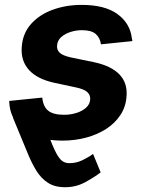

<svg xmlns="http://www.w3.org/2000/svg" viewBox="-20 -573 599 797"><path d="M134.5 -139.3Q163.2 -59.2 181.8 -10.5Q200.4 38.1 213.6 62.9Q226.9 87.6 239.2 95.9Q251.5 104.3 267.8 104.3Q296.8 104.3 322.6 91.8Q348.5 79.2 366.3 65.9L397.8 142.5Q371 163.1 332.6 183.9Q294.1 204.6 249.2 204.1Q206.6 204.1 178.2 185.2Q149.8 166.4 131 135.6Q112.2 104.8 97.8 70.3L33.9 -84.3ZM239.5 10.7Q173.2 10.7 124.5 -8.5Q75.8 -27.7 48.6 -63Q21.4 -98.3 18.6 -146.6Q18.4 -148.7 18.3 -150.4Q18.2 -152.1 18.2 -154L155.4 -167.9Q159.3 -129.8 180.5 -113.2Q201.7 -96.5 245.9 -96.5Q272.8 -96.5 296.8 -104Q320.8 -111.5 336.7 -125.4Q352.5 -139.4 354.3 -159.1Q356.1 -177.8 342.7 -190.4Q329.3 -203 296.3 -209.9L205.5 -229.3Q134.2 -244.8 100 -282.9Q65.8 -321.1 70.3 -377.5Q73.9 -434 108.6 -473.2Q143.3 -512.3 198.7 -532.5Q254.1 -552.7 319.1 -552.7Q415.7 -552.7 468.1 -514.2Q520.6 -475.6 527.5 -412.9Q528.1 -410.4 528.7 -407.7Q529.3 -405.1 529.5 -402.4L399.1 -389Q395.1 -417 376.9 -432.4Q358.7 -447.7 319.8 -447.7Q296.1 -447.7 273.1 -440.4Q250.1 -433.2 234.5 -419.4Q218.8 -405.6 217 -385.2Q214.8 -366.9 227.4 -354.5Q240.1 -342.1 274.4 -334.6L369.3 -315Q440.9 -300.1 475.3 -264.5Q509.8 -229 505.3 -173.8Q502.6 -130.4 480.2 -96.1Q457.8 -61.8 420.9 -37.9Q384 -14.1 337.3 -1.7Q290.6 10.7 239.5 10.7Z"/></svg>

Font: Inter Variable
Style: Italic
Weight: 400
Italic angle: -9.39999°
Designer: Rasmus Andersson
Foundry: rsms
Version: Version 4.001;git-9221beed3